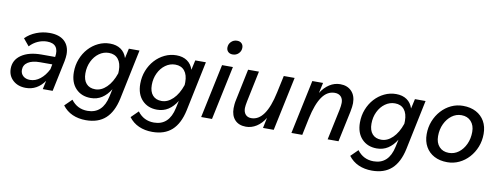

<svg xmlns="http://www.w3.org/2000/svg" viewBox="-72 -1136 4533 1743"><g transform="rotate(10 2194.5 -264.5)"><path d="M334 0 351 -79Q284 16 179 16Q107 16 61 -25.5Q15 -67 15 -133Q15 -213 83.5 -260Q152 -307 269 -307H394Q404 -368 380 -400Q356 -432 298 -432Q255 -432 213.5 -413.5Q172 -395 140 -360L86 -425Q127 -467 186 -490Q245 -513 308 -513Q397 -513 444.5 -469.5Q492 -426 492 -348Q492 -335 490 -318Q488 -301 485 -285L425 0ZM205 -62Q254 -62 297.5 -96Q341 -130 371 -190L380 -236H267Q196 -236 156.5 -210.5Q117 -185 117 -139Q117 -105 141 -83.5Q165 -62 205 -62Z M551 112 616 48Q673 124 767 124Q907 124 942 -40L957 -109Q923 -54 878 -25Q833 4 775 4Q690 4 637.5 -51Q585 -106 585 -202Q585 -266 607 -322.5Q629 -379 667.5 -421.5Q706 -464 757 -488.5Q808 -513 865 -513Q924 -513 964 -485.5Q1004 -458 1020 -407L1040 -497H1138L1042 -37Q1015 88 947.5 149Q880 210 767 210Q698 210 643 185.5Q588 161 551 112ZM690 -209Q690 -148 719.5 -114.5Q749 -81 802 -81Q858 -81 906.5 -128Q955 -175 984 -260Q985 -273 985 -286Q985 -354 954.5 -391Q924 -428 869 -428Q820 -428 779 -398.5Q738 -369 714 -319Q690 -269 690 -209Z M1163 112 1228 48Q1285 124 1379 124Q1519 124 1554 -40L1569 -109Q1535 -54 1490 -25Q1445 4 1387 4Q1302 4 1249.5 -51Q1197 -106 1197 -202Q1197 -266 1219 -322.5Q1241 -379 1279.5 -421.5Q1318 -464 1369 -488.5Q1420 -513 1477 -513Q1536 -513 1576 -485.5Q1616 -458 1632 -407L1652 -497H1750L1654 -37Q1627 88 1559.5 149Q1492 210 1379 210Q1310 210 1255 185.5Q1200 161 1163 112ZM1302 -209Q1302 -148 1331.5 -114.5Q1361 -81 1414 -81Q1470 -81 1518.5 -128Q1567 -175 1596 -260Q1597 -273 1597 -286Q1597 -354 1566.5 -391Q1536 -428 1481 -428Q1432 -428 1391 -398.5Q1350 -369 1326 -319Q1302 -269 1302 -209Z M1919 -663Q1919 -695 1941.5 -717Q1964 -739 1996 -739Q2022 -739 2037.5 -724Q2053 -709 2053 -684Q2053 -653 2031 -631Q2009 -609 1976 -609Q1950 -609 1934.5 -624Q1919 -639 1919 -663ZM1794 0 1899 -497H1999L1894 0Z M2463 0H2364L2384 -96Q2351 -42 2305.5 -13Q2260 16 2209 16Q2143 16 2106.5 -23Q2070 -62 2070 -130Q2070 -147 2072 -167.5Q2074 -188 2080 -214L2139 -497H2239L2180 -214Q2176 -195 2173.5 -177.5Q2171 -160 2171 -149Q2171 -112 2190 -90.5Q2209 -69 2243 -69Q2377 -69 2434 -339L2468 -497H2568Z M2626 0 2731 -497H2830L2809 -401Q2842 -454 2888 -483.5Q2934 -513 2987 -513Q3052 -513 3091 -473Q3130 -433 3130 -363Q3130 -333 3120 -283L3060 0H2960L3020 -283Q3028 -323 3028 -348Q3028 -385 3007.5 -406Q2987 -427 2951 -427Q2882 -427 2835 -360Q2788 -293 2759 -158L2726 0Z M3188 112 3253 48Q3310 124 3404 124Q3544 124 3579 -40L3594 -109Q3560 -54 3515 -25Q3470 4 3412 4Q3327 4 3274.5 -51Q3222 -106 3222 -202Q3222 -266 3244 -322.5Q3266 -379 3304.5 -421.5Q3343 -464 3394 -488.5Q3445 -513 3502 -513Q3561 -513 3601 -485.5Q3641 -458 3657 -407L3677 -497H3775L3679 -37Q3652 88 3584.5 149Q3517 210 3404 210Q3335 210 3280 185.5Q3225 161 3188 112ZM3327 -209Q3327 -148 3356.5 -114.5Q3386 -81 3439 -81Q3495 -81 3543.5 -128Q3592 -175 3621 -260Q3622 -273 3622 -286Q3622 -354 3591.5 -391Q3561 -428 3506 -428Q3457 -428 3416 -398.5Q3375 -369 3351 -319Q3327 -269 3327 -209Z M3837 -203Q3837 -267 3859 -323Q3881 -379 3920 -422Q3959 -465 4010 -489Q4061 -513 4119 -513Q4188 -513 4239 -486Q4290 -459 4318 -410Q4346 -361 4346 -294Q4346 -230 4324 -174Q4302 -118 4263 -75Q4224 -32 4173 -8Q4122 16 4064 16Q3995 16 3944 -11Q3893 -38 3865 -87.5Q3837 -137 3837 -203ZM4064 -70Q4114 -70 4154 -100Q4194 -130 4217.5 -181Q4241 -232 4241 -294Q4241 -354 4208 -390.5Q4175 -427 4119 -427Q4070 -427 4030 -397Q3990 -367 3966 -316.5Q3942 -266 3942 -203Q3942 -142 3975 -106Q4008 -70 4064 -70Z"/></g></svg>

Font: Wix Madefor Text Medium
Style: Italic
Weight: 500
Italic angle: -12°
Designer: Dalton Maag Ltd
Foundry: Dalton Maag Ltd
Version: Version 3.100